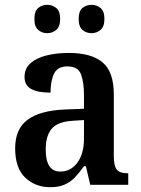

<svg xmlns="http://www.w3.org/2000/svg" viewBox="-20 -768 586 798"><path d="M188 10Q127 10 85 -29.5Q43 -69 43 -152Q43 -232 95 -270.5Q147 -309 252 -313L329 -316V-373Q329 -427 316.5 -459.5Q304 -492 260 -492Q219 -492 204.5 -461.5Q190 -431 190 -383Q136 -383 109 -398.5Q82 -414 82 -448Q82 -483 106.5 -505Q131 -527 173 -537.5Q215 -548 266 -548Q359 -548 406 -509Q453 -470 453 -376V-119Q453 -78 465.5 -63Q478 -48 509 -48H513V0H355L337 -77H329Q309 -49 290.5 -30Q272 -11 248 -0.5Q224 10 188 10ZM230 -55Q275 -55 302 -92.5Q329 -130 329 -191V-269L282 -266Q219 -262 194.5 -232.5Q170 -203 170 -147Q170 -55 230 -55ZM361 -630Q339 -630 323 -643.5Q307 -657 307 -689Q307 -722 323 -735Q339 -748 361 -748Q381 -748 397.5 -735Q414 -722 414 -689Q414 -657 397.5 -643.5Q381 -630 361 -630ZM176 -630Q155 -630 139 -643.5Q123 -657 123 -689Q123 -722 139 -735Q155 -748 176 -748Q197 -748 213.5 -735Q230 -722 230 -689Q230 -657 213.5 -643.5Q197 -630 176 -630Z"/></svg>

Font: Noto Serif Tamil SemiCondensed SemiBold
Style: Regular
Weight: 600
Width: 4
Designer: Indian Type Foundry, Tom Grace, and the Monotype Design Team
Foundry: Monotype Imaging Inc.
Version: Version 2.004; ttfautohint (v1.8.4.7-5d5b)